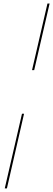

<svg xmlns="http://www.w3.org/2000/svg" viewBox="-20 -800 296 1070"><path d="M6.5 250 102.5 -166H114L18.5 250ZM158.5 -409 244.5 -780.5H256.5L170.5 -409Z"/></svg>

Font: Bodoni Moda 18pt
Style: Italic
Weight: 400
Italic angle: -13°
Designer: Owen Earl
Foundry: indestructible type
Version: Version 2.005